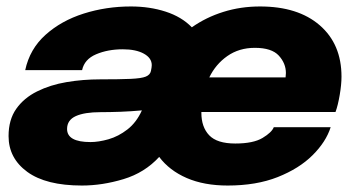

<svg xmlns="http://www.w3.org/2000/svg" viewBox="-20 -561 1100 594"><path d="M233.5 13Q122.5 13 64.5 -29.2Q6.5 -71.5 6.5 -140Q6.5 -190.5 30.2 -224.2Q54 -258 94.8 -278.2Q135.5 -298.5 186 -307Q236.5 -315.5 290 -315.5Q351 -315.5 384.2 -317Q417.5 -318.5 431 -324Q444.5 -329.5 447 -341.5Q449.5 -353.5 449.5 -359.5Q449.5 -381.5 425 -395Q400.5 -408.5 360 -408.5Q313.5 -408.5 277.2 -393Q241 -377.5 234 -344H58Q72 -409.5 120.8 -453.2Q169.5 -497 239 -519Q308.5 -541 385 -541Q443 -541 492.5 -525Q542 -509 573.5 -476.5Q617.5 -507.5 671 -524.2Q724.5 -541 784.5 -541Q902 -541 969.2 -482.8Q1036.5 -424.5 1036.5 -324Q1036.5 -299.5 1031 -267.2Q1025.5 -235 1018 -214.5H603V-212Q603 -168 627.2 -142.5Q651.5 -117 708 -117Q763.5 -117 792.2 -134.2Q821 -151.5 827 -167.5H1003Q988.5 -122 947 -80.8Q905.5 -39.5 839.2 -13.2Q773 13 684.5 13Q611.5 13 557.8 -10.2Q504 -33.5 472.5 -75.5Q427.5 -26.5 362 -6.8Q296.5 13 233.5 13ZM627.5 -321.5H863.5Q864.5 -329 864.5 -335Q864.5 -365 842.5 -389Q820.5 -413 768.5 -413Q719.5 -413 683.2 -387.5Q647 -362 627.5 -321.5ZM260 -121.5Q285 -121.5 315.8 -130.2Q346.5 -139 374.2 -160.5Q402 -182 419 -219.5Q386 -216.5 352.8 -215.2Q319.5 -214 291 -214Q241.5 -214 214.5 -201.8Q187.5 -189.5 187.5 -162Q187.5 -121.5 260 -121.5Z"/></svg>

Font: Epilogue ExtraBold
Style: Italic
Weight: 800
Italic angle: -12°
Designer: Tyler Finck
Foundry: Etcetera Type Co
Version: Version 2.111; ttfautohint (v1.8.3)